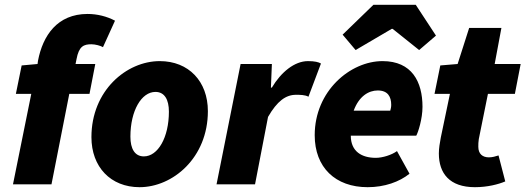

<svg xmlns="http://www.w3.org/2000/svg" viewBox="-20 -766 2184 798"><path d="M34 0H194L268 -376H352L376 -500H294L298 -520C308 -574 328 -582 360 -582C376 -582 398 -576 408 -570L458 -680C424 -698 384 -708 344 -708C218 -708 158 -618 138 -514L136 -500L70 -494L46 -376H110Z M560 12C698 12 844 -110 844 -304C844 -428 764 -512 644 -512C506 -512 360 -390 360 -196C360 -72 440 12 560 12ZM578 -116C540 -116 522 -148 522 -198C522 -306 568 -384 626 -384C664 -384 682 -352 682 -302C682 -194 636 -116 578 -116Z M880 0H1040L1094 -280C1132 -346 1168 -372 1210 -372C1226 -372 1248 -372 1262 -364L1314 -502C1304 -508 1288 -512 1260 -512C1204 -512 1148 -466 1110 -402H1106L1110 -500H980Z M1508 12C1578 12 1640 -10 1682 -44L1630 -138C1608 -122 1570 -110 1542 -110C1484 -110 1438 -136 1438 -202H1710C1718 -216 1736 -272 1736 -322C1736 -426 1692 -512 1570 -512C1436 -512 1288 -388 1288 -204C1288 -70 1374 12 1508 12ZM1450 -306C1472 -366 1512 -390 1550 -390C1592 -390 1606 -364 1606 -330C1606 -321 1604 -313 1602 -306ZM1458 -558 1608 -646H1612L1722 -558L1792 -618L1708 -746H1532L1404 -622Z M1954 12C2006 12 2052 0 2080 -12L2052 -120C2040 -116 2026 -112 2012 -112C1986 -112 1968 -126 1968 -156C1968 -166 1968 -176 1970 -188L2008 -376H2120L2144 -500H2036L2064 -650H1930L1882 -500L1810 -494L1786 -376H1850L1812 -194C1808 -172 1804 -150 1804 -128C1804 -46 1848 12 1954 12Z"/></svg>

Font: Source Sans Pro Black
Style: Italic
Weight: 900
Italic angle: -11°
Designer: Paul D. Hunt
Foundry: Adobe Systems Incorporated
Version: Version 3.006;hotconv 1.0.111;makeotfexe 2.5.65597